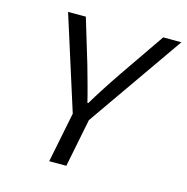

<svg xmlns="http://www.w3.org/2000/svg" viewBox="-99 -751 824 846"><g transform="rotate(15 313.0 -328.5)"><path d="M199 0H277L321 -220L626 -657H543L404 -455C367 -401 325 -336 299 -292H295C284 -338 266 -402 251 -455L190 -657H109L245 -229L199 0Z"/></g></svg>

Font: Source Code Variable
Style: Italic
Weight: 400
Italic angle: -11°
Monospace: yes
Designer: Paul D. Hunt, Teo Tuominen
Foundry: Adobe Systems Incorporated
Version: Version 1.005;PS 1.0;hotconv 16.6.54;makeotf.lib2.5.65590